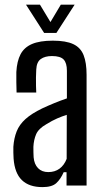

<svg xmlns="http://www.w3.org/2000/svg" viewBox="-20 -778 435 805"><path d="M158 6.5Q102 6.5 71.8 -22.8Q41.5 -52 37 -113Q36.5 -125.5 36 -137.8Q35.5 -150 36 -162.5Q38.5 -198.5 49.8 -227Q61 -255.5 86.8 -278.8Q112.5 -302 157 -323.5Q180.5 -334.5 207.2 -345.5Q234 -356.5 260.5 -365.5V-481.5Q260.5 -514 246.8 -528.5Q233 -543 198 -543Q168.5 -543 151 -530.5Q133.5 -518 132 -486.5Q131 -472.5 130.8 -453.5Q130.5 -434.5 131 -416.8Q131.5 -399 132 -390H49.5Q49 -410 48.5 -432.8Q48 -455.5 48.5 -476Q51 -521.5 66.2 -550.5Q81.5 -579.5 114.2 -593.5Q147 -607.5 201.5 -607.5Q256.5 -607.5 287.2 -593Q318 -578.5 330.5 -546.8Q343 -515 343 -464.5V0H259V-56H247Q234 -26.5 215.8 -10Q197.5 6.5 158 6.5ZM182.5 -56.5Q210 -56.5 229.5 -70.8Q249 -85 259.5 -112L260 -296.5Q240.5 -290.5 219.8 -281.5Q199 -272.5 174 -257Q141.5 -238.5 131.5 -215.2Q121.5 -192 120 -162.5Q120 -149 120.2 -139Q120.5 -129 121 -118.5Q123.5 -89.5 139.5 -73Q155.5 -56.5 182.5 -56.5ZM165 -640 89 -758.5H147.5L191.5 -685.5L235 -758.5H293L216.5 -640Z"/></svg>

Font: Big Shoulders
Style: Regular
Weight: 400
Designer: Patric King
Foundry: XO Type Co
Version: Version 2.002